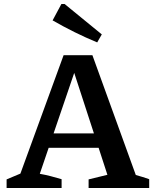

<svg xmlns="http://www.w3.org/2000/svg" viewBox="-20 -940 766 960"><path d="M659 -65Q676 -60 693 -55Q710 -50 726 -44V0H423V-43L517 -66L336 -622H367L179 -71Q207 -66 234 -59Q261 -52 288 -44V0H13V-43L82 -72L298 -664H442ZM184 -201V-273H548V-201ZM466 -728Q408 -752 352.5 -779.5Q297 -807 243 -838L287 -920H303L489 -768Z"/></svg>

Font: Piazzolla Thin
Style: Bold
Weight: 700
Version: Version 2.005